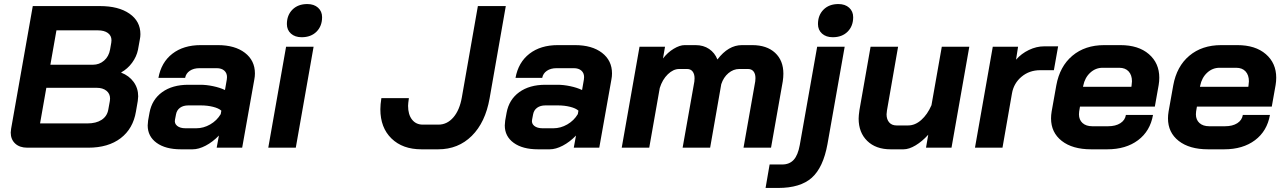

<svg xmlns="http://www.w3.org/2000/svg" viewBox="-20 -730 6348 949"><path d="M33 -75Q33 -80 35 -94L142 -700H474Q566 -700 620 -662.5Q674 -625 674 -561Q674 -548 671 -534L662 -484Q655 -450 633 -420Q611 -390 579 -372V-371Q618 -356 640.5 -325Q663 -294 663 -254Q663 -247 661 -231L652 -179Q638 -94 576.5 -47Q515 0 416 0H115Q77 0 55 -20.5Q33 -41 33 -75ZM439 -410Q471 -410 494.5 -430.5Q518 -451 524 -485L530 -519Q531 -523 531 -531Q531 -554 513 -567Q495 -580 464 -580H259L229 -410ZM412 -120Q455 -120 482 -137.5Q509 -155 515 -187L523 -231Q524 -235 524 -243Q524 -267 506 -281.5Q488 -296 458 -296H209L178 -120Z M710 -110Q710 -118 712 -134L719 -173Q731 -238 781.5 -274.5Q832 -311 911 -311H971Q1000 -311 1033.5 -304Q1067 -297 1092 -285L1101 -337Q1102 -341 1102 -349Q1102 -369 1088.5 -381Q1075 -393 1051 -393H966Q937 -393 918 -380Q899 -367 895 -345H763Q777 -422 832 -464.5Q887 -507 972 -507H1057Q1141 -507 1190.5 -469Q1240 -431 1240 -367Q1240 -352 1237 -337L1177 0H1051L1062 -60Q1031 -28 996.5 -10Q962 8 932 8H874Q798 8 754 -24Q710 -56 710 -110ZM950 -96Q986 -96 1019 -115Q1052 -134 1071 -166L1074 -183Q1061 -195 1033 -202Q1005 -209 973 -209H911Q886 -209 870 -197.5Q854 -186 850 -165L845 -139Q841 -120 855.5 -108Q870 -96 897 -96Z M1398 -611Q1398 -655 1425.5 -682.5Q1453 -710 1499 -710Q1532 -710 1552 -692Q1572 -674 1572 -645Q1572 -601 1544.5 -573.5Q1517 -546 1471 -546Q1438 -546 1418 -564Q1398 -582 1398 -611ZM1394 -499H1530L1442 0H1306Z M1860 -190Q1860 -213 1865 -245H2001Q1997 -217 1997 -207Q1997 -164 2016.5 -139Q2036 -114 2070 -114H2147Q2190 -114 2221 -150Q2252 -186 2263 -250L2342 -700H2480L2400 -244Q2379 -125 2312 -58.5Q2245 8 2146 8H2063Q1970 8 1915 -45.5Q1860 -99 1860 -190Z M2475 -110Q2475 -118 2477 -134L2484 -173Q2496 -238 2546.5 -274.5Q2597 -311 2676 -311H2736Q2765 -311 2798.5 -304Q2832 -297 2857 -285L2866 -337Q2867 -341 2867 -349Q2867 -369 2853.5 -381Q2840 -393 2816 -393H2731Q2702 -393 2683 -380Q2664 -367 2660 -345H2528Q2542 -422 2597 -464.5Q2652 -507 2737 -507H2822Q2906 -507 2955.5 -469Q3005 -431 3005 -367Q3005 -352 3002 -337L2942 0H2816L2827 -60Q2796 -28 2761.5 -10Q2727 8 2697 8H2639Q2563 8 2519 -24Q2475 -56 2475 -110ZM2715 -96Q2751 -96 2784 -115Q2817 -134 2836 -166L2839 -183Q2826 -195 2798 -202Q2770 -209 2738 -209H2676Q2651 -209 2635 -197.5Q2619 -186 2615 -165L2610 -139Q2606 -120 2620.5 -108Q2635 -96 2662 -96Z M3852 -366Q3852 -348 3849 -328L3791 0H3655L3713 -328Q3714 -334 3714 -344Q3714 -365 3704.5 -377Q3695 -389 3677 -389H3634Q3605 -389 3580.5 -368.5Q3556 -348 3545 -314L3490 0H3354L3412 -327Q3413 -333 3413 -343Q3413 -364 3403.5 -376.5Q3394 -389 3376 -389H3337Q3308 -389 3281 -363Q3254 -337 3241 -295L3189 0H3053L3141 -499H3267L3257 -441Q3280 -471 3310 -489Q3340 -507 3364 -507H3418Q3457 -507 3485 -488Q3513 -469 3526 -436Q3580 -507 3647 -507H3698Q3770 -507 3811 -469Q3852 -431 3852 -366Z M4023 -611Q4023 -655 4050.5 -682.5Q4078 -710 4124 -710Q4157 -710 4177 -692Q4197 -674 4197 -645Q4197 -601 4169.5 -573.5Q4142 -546 4096 -546Q4063 -546 4043 -564Q4023 -582 4023 -611ZM3784 83H3846Q3882 83 3903 60Q3924 37 3933 -13L4019 -499H4155L4070 -18Q4049 98 3992.5 148.5Q3936 199 3826 199H3764Z M4224 -144Q4224 -158 4228 -186L4283 -499H4419L4364 -184Q4362 -170 4362 -165Q4362 -140 4375 -125Q4388 -110 4411 -110H4469Q4503 -110 4533.5 -137Q4564 -164 4584 -210L4635 -499H4771L4683 0H4557L4568 -64Q4538 -31 4505.5 -11.5Q4473 8 4446 8H4382Q4309 8 4266.5 -33.5Q4224 -75 4224 -144Z M4887 -499H5012L5002 -435Q5028 -465 5065.5 -483Q5103 -501 5141 -501H5210L5189 -383H5121Q5068 -383 5029.5 -351Q4991 -319 4982 -269L4935 0H4799Z M5175 -145Q5175 -161 5178 -179L5201 -308Q5218 -402 5280.5 -454.5Q5343 -507 5438 -507H5518Q5607 -507 5658.5 -462.5Q5710 -418 5710 -346Q5710 -328 5707 -310L5688 -203H5318L5314 -179Q5313 -174 5313 -165Q5313 -138 5330.5 -122Q5348 -106 5379 -106H5457Q5494 -106 5517.5 -121Q5541 -136 5545 -162H5679Q5665 -82 5605 -37Q5545 8 5453 8H5373Q5281 8 5228 -33.5Q5175 -75 5175 -145ZM5572 -301 5573 -307Q5575 -321 5575 -328Q5575 -359 5558.5 -377Q5542 -395 5512 -395H5430Q5395 -395 5368.5 -370.5Q5342 -346 5334 -306L5333 -301Z M5753 -145Q5753 -161 5756 -179L5779 -308Q5796 -402 5858.5 -454.5Q5921 -507 6016 -507H6096Q6185 -507 6236.5 -462.5Q6288 -418 6288 -346Q6288 -328 6285 -310L6266 -203H5896L5892 -179Q5891 -174 5891 -165Q5891 -138 5908.5 -122Q5926 -106 5957 -106H6035Q6072 -106 6095.5 -121Q6119 -136 6123 -162H6257Q6243 -82 6183 -37Q6123 8 6031 8H5951Q5859 8 5806 -33.5Q5753 -75 5753 -145ZM6150 -301 6151 -307Q6153 -321 6153 -328Q6153 -359 6136.5 -377Q6120 -395 6090 -395H6008Q5973 -395 5946.5 -370.5Q5920 -346 5912 -306L5911 -301Z"/></svg>

Font: Bai Jamjuree
Style: Bold Italic
Weight: 700
Italic angle: -10°
Designer: Katatrad Aksorn Co.,Ltd.
Foundry: Cadson Demak Co.,Ltd.
Version: Version 1.000; ttfautohint (v1.6)